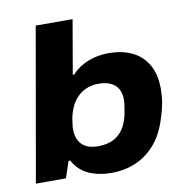

<svg xmlns="http://www.w3.org/2000/svg" viewBox="-82 -802 863 893"><g transform="rotate(-10 349.5 -356.0)"><path d="M374 12Q314 12 267 -9Q220 -30 194 -78H186L160 0H18L145 -724H319L275 -469H282Q304 -493 332 -508.5Q360 -524 391.5 -531.5Q423 -539 455 -539Q519 -539 566.5 -516.5Q614 -494 640.5 -448Q667 -402 667 -333Q667 -299 661.5 -267.5Q656 -236 646 -207Q625 -132 585 -83.5Q545 -35 491 -11.5Q437 12 374 12ZM335 -121Q377 -121 407 -136.5Q437 -152 455 -181Q473 -210 481 -251Q484 -271 486 -282.5Q488 -294 488.5 -301Q489 -308 489 -314Q489 -343 478 -363.5Q467 -384 444 -395.5Q421 -407 385 -407Q355 -407 330 -397Q305 -387 286.5 -369Q268 -351 256 -326Q244 -301 238 -271Q236 -257 234.5 -247Q233 -237 232.5 -230.5Q232 -224 232 -219Q232 -189 243 -167Q254 -145 276.5 -133Q299 -121 335 -121Z"/></g></svg>

Font: Archivo SemiExpanded ExtraBold
Style: Italic
Weight: 800
Width: 6
Italic angle: -10°
Designer: Hector Gatti
Foundry: Omnibus-Type
Version: Version 2.001